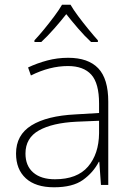

<svg xmlns="http://www.w3.org/2000/svg" viewBox="-20 -850 561 814"><path d="M269 -605Q354 -605 396.5 -560.5Q439 -516 439 -419V-66H408L401 -164H399Q375 -118 331.5 -87Q288 -56 209 -56Q131 -56 89.5 -94Q48 -132 48 -199Q48 -278 113.5 -318.5Q179 -359 300 -365L400 -371V-411Q400 -497 367 -533.5Q334 -570 268 -570Q191 -570 111 -530L99 -564Q137 -582 180 -593.5Q223 -605 269 -605ZM304 -334Q202 -329 145 -297Q88 -265 88 -199Q88 -147 121 -118.5Q154 -90 213 -90Q307 -90 353 -143.5Q399 -197 400 -285V-338ZM279 -830Q291 -809 311.5 -781.5Q332 -754 354.5 -726.5Q377 -699 395 -679V-672H366Q339 -697 311 -729.5Q283 -762 261 -790Q239 -762 210.5 -729.5Q182 -697 155 -672H126V-679Q145 -699 167.5 -726.5Q190 -754 210.5 -781.5Q231 -809 243 -830Z"/></svg>

Font: Noto Sans Malayalam UI ExtraLight
Style: Regular
Weight: 200
Designer: Jelle Bosma - Monotype Design Team
Foundry: Monotype Imaging Inc.
Version: Version 2.104; ttfautohint (v1.8.4.7-5d5b)